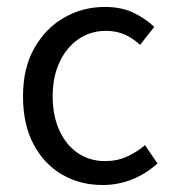

<svg xmlns="http://www.w3.org/2000/svg" viewBox="-20 -518 496 550"><path d="M273.9 12Q209.2 12 157.6 -18.1Q106 -48.1 75.9 -105Q45.9 -161.9 45.9 -242.4Q45.9 -323.5 78.7 -380.8Q111.4 -438 164.5 -468Q217.6 -498.1 279.8 -498.1Q327.9 -498.1 362.2 -481.6Q396.5 -465 422 -441L381.2 -389.4Q361.4 -408.3 337.3 -419Q313.3 -429.6 283.5 -429.6Q239.4 -429.6 205.1 -406.1Q170.7 -382.6 150.8 -340.3Q130.9 -298.1 130.9 -242.4Q130.9 -186.7 149.9 -144.8Q168.9 -102.9 202.7 -79.7Q236.6 -56.5 281.2 -56.5Q315.6 -56.5 344.3 -69.7Q373 -82.9 395.4 -102.2L431 -49.8Q398.5 -20 358.2 -4Q317.9 12 273.9 12Z"/></svg>

Font: Source Sans 3 Variable
Style: Regular
Weight: 200
Designer: Paul D. Hunt
Foundry: Adobe Systems Incorporated
Version: Version 3.026